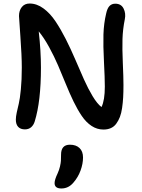

<svg xmlns="http://www.w3.org/2000/svg" viewBox="-20 -697 813 1101"><path d="M123 44.9Q97.7 44.9 84.2 30.5Q70.8 16.1 70.8 -11.2Q70.8 -27.8 76.2 -52.7Q81.5 -77.6 87.9 -103.5Q94.2 -129.4 99.6 -184.3Q105 -239.3 105 -309.1Q105 -377 96.9 -487.8Q88.9 -598.6 88.9 -605Q88.9 -636.2 105 -656.5Q121.1 -676.8 149.9 -676.8Q190.9 -676.8 229 -648.9Q267.1 -621.1 297.9 -575.2Q328.6 -529.3 357.2 -472.9Q385.7 -416.5 411.6 -356Q437.5 -295.4 461.2 -242.2Q484.9 -189 511.2 -145.3Q537.6 -101.6 562 -83Q581.1 -122.1 581.1 -200.2Q581.1 -249 576.2 -342.3Q571.3 -435.5 573.2 -499.3Q575.2 -563 588.9 -620.1Q595.2 -649.4 607.9 -662.6Q620.6 -675.8 641.1 -675.8Q674.8 -675.8 688.7 -647.9Q702.6 -620.1 695.8 -586.9Q684.1 -528.8 682.4 -473.1Q680.7 -417.5 684.3 -335.9Q688 -254.4 688 -209Q688 -169.4 686.3 -138.9Q684.6 -108.4 680.2 -77.9Q675.8 -47.4 667.5 -26.1Q659.2 -4.9 646.7 12.2Q634.3 29.3 615.7 37.6Q597.2 45.9 573.2 45.9Q536.6 45.9 505.1 25.1Q473.6 4.4 448.7 -32.5Q423.8 -69.3 401.6 -115.2Q379.4 -161.1 357.2 -215.8Q335 -270.5 313 -321.8Q291 -373 262 -426.3Q232.9 -479.5 202.1 -517.1Q214.8 -404.3 214.8 -309.1Q214.8 -115.7 179.2 -1Q172.9 20 158.7 32.5Q144.5 44.9 123 44.9ZM332 383.8Q293 383.8 293 353Q293 334 310.1 297.9Q319.3 277.8 324 257.6Q328.6 237.3 329.3 225.1Q330.1 212.9 330.1 189.9Q330.1 132.8 380.9 132.8Q416 132.8 436 151.9Q456.1 170.9 456.1 206.1Q456.1 241.7 442.1 280.3Q428.2 318.8 401.9 349.1Q373.5 383.8 332 383.8Z"/></svg>

Font: Shantell Sans Bouncy
Style: Regular
Weight: 500
Designer: Stephen Nixon, Anya Danilova, Shantell Martin
Foundry: Arrow Type
Version: Version 1.006;[9816181b4]